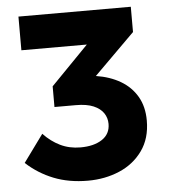

<svg xmlns="http://www.w3.org/2000/svg" viewBox="-51 -736 702 795"><g transform="rotate(-5 300.0 -339.0)"><path d="M28 -84 111 -198Q142 -165 180 -146.5Q218 -128 264 -128Q320 -128 354 -150.5Q388 -173 388 -215Q388 -240 374.5 -260Q361 -280 333 -292Q305 -304 260 -304H171V-390L327 -550H55V-690H522V-585L353 -417Q411 -408 454.5 -382.5Q498 -357 522.5 -315Q547 -273 547 -215Q547 -141 510.5 -90Q474 -39 414 -13.5Q354 12 283 12Q204 12 141 -13Q78 -38 28 -84Z"/></g></svg>

Font: Radio Canada
Style: Regular
Weight: 400
Designer: Charles Daoud, Etienne Aubert Bonn, Alexandre Saumier Demers, Jacques Le Bailly
Foundry: Radio-Canada
Version: Version 2.104;gftools[0.9.28.dev5+ged2979d]